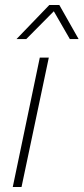

<svg xmlns="http://www.w3.org/2000/svg" viewBox="-20 -747 334 767"><path d="M31 0 139 -517H175L66 0ZM46 -591 177 -727H217L294 -591H259L195 -702L85 -591Z"/></svg>

Font: Mona Sans
Style: Italic
Weight: 200
Italic angle: -11.6951°
Designer: Deni Anggara
Foundry: GitHub
Version: Version 2.000